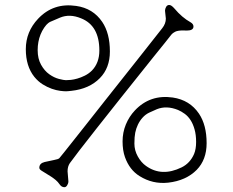

<svg xmlns="http://www.w3.org/2000/svg" viewBox="-20 -740 950 784"><path d="M271.5 -369.1Q255.9 -367.2 248.5 -367.2Q241.2 -367.2 225.6 -369.1Q210 -371.1 191.7 -377.4Q173.3 -383.8 154.5 -395.5Q135.7 -407.2 120.1 -426.3Q85.4 -469.7 85.4 -539.1Q85.4 -610.4 135.7 -663.6Q197.8 -729.5 291 -715.8Q359.9 -706.1 397.5 -650.4Q428.7 -604 428.7 -529.8Q428.7 -462.4 387.7 -420.9Q344.7 -377 271.5 -369.1ZM255.9 -40.5 259.3 0.5Q259.3 8.8 254.4 16.6Q249.5 24.4 243.2 24.4Q231.4 24.4 223.9 13.4Q216.3 2.4 207.5 -4.9Q198.7 -12.2 189 -18.6L148.9 -43.5Q140.1 -49.3 140.6 -55.7Q141.1 -73.2 162.1 -78.4Q183.1 -83.5 200.7 -86.7Q218.3 -89.8 222.4 -94.2Q226.6 -98.6 241.9 -118.2Q257.3 -137.7 283.2 -170.2Q309.1 -202.6 342.3 -244.9Q375.5 -287.1 411.6 -332.8Q447.8 -378.4 484.1 -424.3Q520.5 -470.2 551.8 -509.8L642.6 -625Q657.2 -643.6 657.2 -664.1L653.8 -696.3Q653.8 -703.6 658.2 -711.7Q662.6 -719.7 671.1 -719.7Q679.7 -719.7 692.4 -705.1Q723.1 -668.5 758.3 -648.9Q770 -642.1 770 -631.8Q770 -615.2 742.7 -615.2L727.5 -615.7Q706.1 -615.7 695.3 -610.4Q684.6 -605 679.7 -598.6Q674.8 -592.3 654.3 -566.4L605.5 -505.9Q311.5 -138.7 265.1 -73.7Q255.9 -60.1 255.9 -40.5ZM355.5 -452.1Q385.7 -483.4 385.7 -533.7Q385.7 -635.3 311.5 -665Q264.6 -684.6 225.1 -668L188.5 -652.3Q184.6 -651.4 177 -645.8Q169.4 -640.1 160.4 -627Q151.4 -613.8 145.5 -599.1Q133.8 -569.8 133.8 -535.2Q133.8 -500.5 147.7 -475.6Q161.6 -450.7 181.2 -436.8Q200.7 -422.9 220.7 -417.7Q240.7 -412.6 249.3 -412.6Q257.8 -412.6 269.5 -413.8Q281.2 -415 295.9 -419.2Q310.5 -423.3 326.4 -431.2Q342.3 -439 355.5 -452.1ZM490.2 -98.6Q480.5 -126 480.5 -162.6Q480.5 -199.2 493.9 -231.7Q507.3 -264.2 530.8 -289.1Q592.8 -355 685.5 -341.8Q754.9 -331.5 792.5 -275.9Q823.7 -229.5 823.7 -155.3Q823.7 -87.9 783.2 -46.4Q739.7 -2.4 666.5 5.9Q603.5 12.7 549.8 -21Q508.8 -46.4 490.2 -98.6ZM576.2 -62.5Q640.1 -16.6 721.7 -56.6Q756.3 -73.7 772.5 -111.3Q780.8 -131.3 780.8 -160.4Q780.8 -189.5 774.4 -211.9Q768.1 -234.4 757.8 -250Q747.6 -265.6 734.1 -275.4Q720.7 -285.2 707 -291Q659.7 -310.1 620.1 -293.9Q604 -287.1 589.1 -280Q574.2 -272.9 562.5 -260Q550.8 -247.1 543.2 -231.2Q535.6 -215.3 532.2 -198.2Q528.8 -181.2 528.8 -153.6Q528.8 -126 542.7 -101.1Q556.6 -76.2 576.2 -62.5Z"/></svg>

Font: Snowburst One
Style: Regular
Weight: 400
Designer: Annet Stirling
Foundry: Annet Stirling
Version: Version 1.001